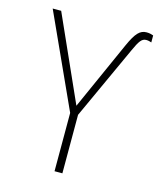

<svg xmlns="http://www.w3.org/2000/svg" viewBox="-109 -798 724 875"><g transform="rotate(15 253.0 -360.0)"><path d="M232 0H269V-276L428 -623C449 -669 460 -686 481 -686C490 -686 499 -684 506 -681V-714C497 -717 488 -720 474 -720C443 -720 424 -700 396 -638L251 -314L72 -714H32L232 -275Z"/></g></svg>

Font: Noto Sans Mono ExtraCondensed ExtraLight
Style: Regular
Weight: 200
Width: 2
Designer: Monotype Design Team
Foundry: Monotype Imaging Inc.
Version: Version 2.014